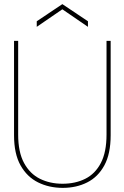

<svg xmlns="http://www.w3.org/2000/svg" viewBox="-20 -898 603 930"><path d="M284 12Q218 12 164.5 -14.5Q111 -41 79.5 -97Q48 -153 48 -243V-700H68V-246Q68 -161 96.5 -108.5Q125 -56 173.5 -32Q222 -8 283 -8Q345 -8 393 -32Q441 -56 468.5 -108.5Q496 -161 496 -246V-700H516V-243Q516 -153 485.5 -97Q455 -41 402.5 -14.5Q350 12 284 12ZM158 -768V-795L282 -878L406 -795V-768L282 -853Z"/></svg>

Font: DM Sans 36pt Thin
Style: Regular
Weight: 250
Designer: Colophon Foundry, Jonny Pinhorn
Foundry: Colophon Foundry
Version: Version 4.004;gftools[0.9.30]